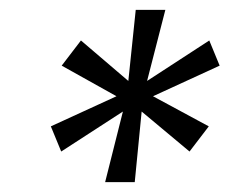

<svg xmlns="http://www.w3.org/2000/svg" viewBox="-20 -706 465 389"><path d="M193 -337 229 -480 104 -399 83 -450 216 -511 105 -573 144 -624 240 -542 255 -686H315L278 -542L404 -624L425 -573L290 -511L403 -450L364 -399L267 -480L253 -337Z"/></svg>

Font: Archivo SemiExpanded Thin
Style: Italic
Weight: 250
Width: 6
Italic angle: -10°
Designer: Hector Gatti
Foundry: Omnibus-Type
Version: Version 2.001